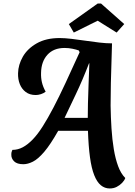

<svg xmlns="http://www.w3.org/2000/svg" viewBox="-20 -905 762 1085"><path d="M600 160Q572 160 550 142Q528 124 512.5 85Q497 46 488.5 -16Q480 -78 477 -166H309Q265 -88 230 -47Q195 -6 166 8.5Q137 23 112 23Q76 23 59.5 6.5Q43 -10 44 -32Q44 -40 45.5 -46Q47 -52 50 -58Q81 -58 109 -73Q137 -88 165 -117Q193 -146 221.5 -191Q250 -236 282 -297Q314 -358 350.5 -436.5Q387 -515 430 -610L425 -620Q411 -625 389.5 -629.5Q368 -634 345 -634Q283 -634 248 -595.5Q213 -557 212 -493Q211 -465 217 -439.5Q223 -414 238 -387Q227 -378 211.5 -373Q196 -368 182 -368Q148 -368 125.5 -385Q103 -402 92 -429.5Q81 -457 82 -491Q83 -539 109 -584.5Q135 -630 187.5 -660Q240 -690 317 -690Q346 -690 384 -685.5Q422 -681 462.5 -675Q503 -669 541.5 -664.5Q580 -660 613 -660Q612 -614 610 -556.5Q608 -499 606.5 -435.5Q605 -372 605 -308Q606 -242 610 -179.5Q614 -117 623 -62.5Q632 -8 647.5 34Q663 76 688 101Q683 115 670 128.5Q657 142 639.5 151Q622 160 600 160ZM345 -239H476Q476 -271 477 -320Q478 -369 480.5 -428Q483 -487 485 -547H483Q446 -451 409 -373.5Q372 -296 345 -239ZM397 -721 369 -769 532 -885H551L682 -769L639 -721L532 -788Z"/></svg>

Font: Sansita Swashed Light Medium
Style: Regular
Weight: 500
Version: Version 1.003